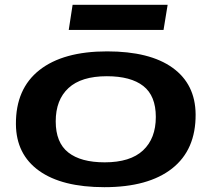

<svg xmlns="http://www.w3.org/2000/svg" viewBox="-20 -766 876 796"><path d="M413 10Q237 10 142 -58Q47 -126 46 -251Q45 -398 143.5 -475.5Q242 -553 424 -553Q601 -553 695.5 -485Q790 -417 791 -292Q792 -145 693.5 -67.5Q595 10 413 10ZM414 -93Q520 -93 573 -142.5Q626 -192 626 -281Q626 -369 574 -409.5Q522 -450 423 -450Q317 -450 264 -401Q211 -352 211 -263Q211 -175 263 -134Q315 -93 414 -93ZM265 -642 281 -746H675L658 -642Z"/></svg>

Font: Georama ExtraExtended SemiBold
Style: Italic
Weight: 600
Width: 8
Italic angle: -9°
Designer: Jean-Baptiste Levee
Foundry: Production Type
Version: Version 1.000